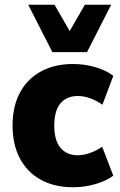

<svg xmlns="http://www.w3.org/2000/svg" viewBox="-20 -779 506 810"><path d="M288 11Q210 11 152.5 -20.5Q95 -52 64 -110.5Q33 -169 33 -249Q33 -330 64 -388Q95 -446 152.5 -477.5Q210 -509 288 -509Q337 -509 383 -495.5Q429 -482 458 -459L412 -337Q389 -354 361.5 -364Q334 -374 308 -374Q262 -374 235.5 -343.5Q209 -313 209 -249Q209 -186 235.5 -155Q262 -124 308 -124Q334 -124 362 -134.5Q390 -145 411 -160L458 -38Q429 -16 383 -2.5Q337 11 288 11ZM201 -559 99 -759H210L274 -648L338 -759H449L347 -559Z"/></svg>

Font: Nunito Sans 10pt SemiCondensed Black
Style: Regular
Weight: 900
Width: 4
Designer: Vernon Adams
Foundry: Vernon Adams
Version: Version 3.101;gftools[0.9.27]